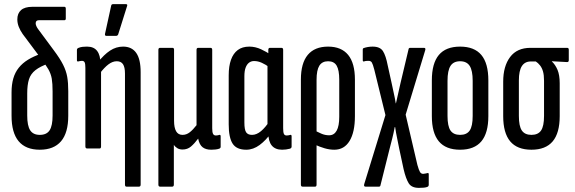

<svg xmlns="http://www.w3.org/2000/svg" viewBox="-20 -720 2788 931"><path d="M173 6Q105 6 70.5 -35Q36 -76 36 -159V-272Q36 -310 44.5 -339.5Q53 -369 71 -391.5Q89 -414 116 -430.5Q143 -447 178 -459L215 -412Q175 -398 152 -380Q129 -362 120.5 -335.5Q112 -309 112 -267V-160Q112 -110 126.5 -88Q141 -66 173 -66Q206 -66 220.5 -88Q235 -110 235 -160V-277Q235 -315 231 -338.5Q227 -362 214.5 -384Q202 -406 176 -440L90 -555Q78 -572 71 -590Q64 -608 64 -626Q64 -655 82 -671Q100 -687 137 -687H292Q299 -687 299 -678V-630Q299 -622 292 -622H169Q153 -622 153 -607Q153 -601 156 -594Q159 -587 164 -580L241 -476Q271 -436 286 -406Q301 -376 306 -347Q311 -318 311 -278V-159Q311 -76 276 -35Q241 6 173 6Z M593 185Q586 185 586 175V-363Q586 -394 576.5 -408.5Q567 -423 546 -423Q526 -423 506 -408Q486 -393 464 -364L456 -419Q484 -455 513.5 -474.5Q543 -494 577 -494Q619 -494 640.5 -463.5Q662 -433 662 -370V175Q662 185 654 185ZM403 0Q394 0 394 -10V-391Q394 -410 390.5 -417.5Q387 -425 377 -425Q373 -425 368 -424Q363 -423 359 -422Q353 -421 353 -428V-478Q353 -485 361 -488Q371 -492 381.5 -493Q392 -494 402 -494Q435 -494 451 -473Q467 -452 467 -413V-401L470 -384V-10Q470 0 463 0ZM496 -546Q488 -546 489 -555L519 -692Q520 -700 529 -700H590Q600 -700 596 -690L553 -553Q550 -546 542 -546Z M756 185Q748 185 748 175V-478Q748 -488 756 -488H817Q824 -488 824 -478V-134Q824 -101 834 -83.5Q844 -66 865 -66Q884 -66 900 -78.5Q916 -91 933 -113V-478Q933 -488 941 -488H1001Q1009 -488 1009 -478V-98Q1009 -79 1013 -71Q1017 -63 1027 -63Q1032 -63 1036.5 -64Q1041 -65 1044 -66Q1050 -67 1050 -59V-8Q1050 -2 1043 1Q1034 4 1023.5 5Q1013 6 1004 6Q978 6 962.5 -6Q947 -18 941 -47V-48Q923 -24 906 -9.5Q889 5 865 5Q850 5 839 -2Q828 -9 823 -18V175Q823 185 815 185Z M1174 6Q1127 6 1108 -23.5Q1089 -53 1089 -117V-355Q1089 -399 1100 -430Q1111 -461 1133 -477.5Q1155 -494 1189 -494Q1218 -494 1246 -481Q1274 -468 1291 -455L1286 -394Q1268 -407 1249.5 -415.5Q1231 -424 1212 -424Q1198 -424 1187.5 -416Q1177 -408 1171 -392Q1165 -376 1165 -350V-126Q1165 -91 1173.5 -78.5Q1182 -66 1202 -66Q1224 -66 1245.5 -84Q1267 -102 1287 -133L1295 -76Q1270 -40 1239 -17Q1208 6 1174 6ZM1348 6Q1281 6 1281 -76V-96L1277 -100V-415L1281 -440V-478Q1281 -488 1289 -488H1345Q1353 -488 1353 -478V-98Q1353 -79 1356.5 -71Q1360 -63 1370 -63Q1375 -63 1380 -64Q1385 -65 1388 -66Q1394 -67 1394 -59V-9Q1394 -2 1386 1Q1367 6 1348 6Z M1447 185Q1439 185 1439 175V-334Q1439 -414 1472.5 -454Q1506 -494 1571 -494Q1635 -494 1668 -454Q1701 -414 1701 -334V-157Q1701 -79 1675 -36.5Q1649 6 1601 6Q1578 6 1554 -1Q1530 -8 1504 -20V-88Q1520 -80 1538 -72Q1556 -64 1576 -64Q1600 -64 1612.5 -86.5Q1625 -109 1625 -154V-333Q1625 -380 1612.5 -401.5Q1600 -423 1571 -423Q1542 -423 1528.5 -401.5Q1515 -380 1515 -333V175Q1515 185 1508 185Z M2011 191Q1976 191 1962 169Q1948 147 1937 100L1916 2Q1911 -25 1905.5 -50.5Q1900 -76 1896 -104H1894Q1889 -76 1882.5 -50.5Q1876 -25 1869 2L1825 178Q1824 185 1818 185H1752Q1743 185 1746 173L1849 -162L1795 -382Q1788 -409 1783 -417Q1778 -425 1767 -425Q1761 -425 1755.5 -424.5Q1750 -424 1745 -422Q1739 -421 1739 -428V-479Q1739 -486 1744 -487Q1752 -490 1763.5 -492Q1775 -494 1787 -494Q1823 -494 1837 -472Q1851 -450 1860 -403L1879 -317Q1884 -292 1889.5 -268Q1895 -244 1899 -219H1900Q1906 -244 1911 -268Q1916 -292 1922 -317L1961 -481Q1962 -488 1969 -488H2036Q2045 -488 2042 -477L1947 -164L2004 80Q2011 105 2016.5 114Q2022 123 2032 123Q2037 123 2042.5 121.5Q2048 120 2054 119Q2059 118 2059 126V176Q2059 182 2055 185Q2047 189 2035.5 190Q2024 191 2011 191Z M2211 6Q2142 6 2108 -34.5Q2074 -75 2074 -157V-330Q2074 -413 2108 -453.5Q2142 -494 2211 -494Q2280 -494 2314 -453.5Q2348 -413 2348 -330V-157Q2348 -75 2314 -34.5Q2280 6 2211 6ZM2211 -66Q2243 -66 2257.5 -87Q2272 -108 2272 -158V-328Q2272 -378 2257.5 -400.5Q2243 -423 2211 -423Q2179 -423 2164.5 -400.5Q2150 -378 2150 -328V-158Q2150 -108 2164.5 -87Q2179 -66 2211 -66Z M2557 6Q2488 6 2454 -34.5Q2420 -75 2420 -157V-324Q2420 -399 2453.5 -443.5Q2487 -488 2552 -488H2730Q2738 -488 2738 -479V-428Q2738 -419 2730 -419L2656 -423V-422Q2673 -406 2683.5 -381Q2694 -356 2694 -316V-157Q2694 -75 2660 -34.5Q2626 6 2557 6ZM2557 -66Q2589 -66 2603.5 -87Q2618 -108 2618 -158V-328Q2618 -356 2613 -373.5Q2608 -391 2598.5 -403Q2589 -415 2578 -422H2554Q2525 -422 2510.5 -399.5Q2496 -377 2496 -330V-158Q2496 -108 2510.5 -87Q2525 -66 2557 -66Z"/></svg>

Font: Sofia Sans Extra Condensed Medium
Style: Regular
Weight: 500
Version: Version 4.100